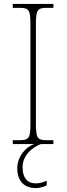

<svg xmlns="http://www.w3.org/2000/svg" viewBox="-20 -734 339 978"><path d="M45 0H154C113 13 68 62 68 123C68 189 104 224 162 224C182 224 199 219 218 210V187C194 196 182 200 162 200C126 200 95 179 95 118C95 53 151 13 188 0H252V-20H219C169 -20 163 -31 163 -108V-606C163 -683 169 -694 219 -694H252V-714H45V-694H79C129 -694 135 -683 135 -606V-108C135 -31 129 -20 79 -20H45Z"/></svg>

Font: Noto Serif Devanagari SemiCondensed Thin
Style: Regular
Weight: 100
Width: 4
Designer: Universal Thirst, Indian Type Foundry and the Monotype Design Team
Foundry: Monotype Imaging Inc.
Version: Version 2.004